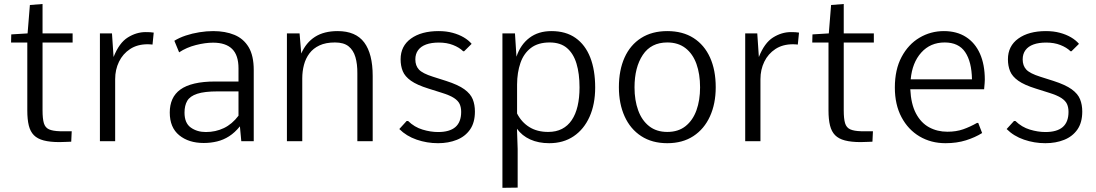

<svg xmlns="http://www.w3.org/2000/svg" viewBox="-20 -692 5373 941"><path d="M271.5 4.4Q225.1 4.4 194.3 -3.7Q163.6 -11.7 146 -29.5Q128.4 -47.4 121.1 -77.1Q113.8 -106.9 113.8 -150.4V-483.4H34.2L35.2 -523.4L115.2 -528.3L126.5 -667.5L188.5 -672.4V-528.3H335.9V-483.4H188.5V-151.4Q188.5 -109.9 195.1 -88.1Q201.7 -66.4 220.2 -58.1Q238.8 -49.8 273.4 -48.8Q291 -48.3 306.4 -48.8Q321.8 -49.3 331.5 -48.8L329.1 2.4Q318.4 2.4 304.7 3.4Q291 4.4 271.5 4.4Z M469.7 0V-528.3H528.8L536.6 -412.6Q564 -481.9 606.2 -508.3Q648.4 -534.7 693.8 -534.7Q705.6 -534.7 715.1 -534.2Q724.6 -533.7 733.4 -532.2L727.5 -473.6Q722.2 -474.1 715.8 -474.6Q709.5 -475.1 704.1 -475.1Q653.3 -475.1 617.7 -451.7Q582 -428.2 563.2 -389.4Q544.4 -350.6 544.4 -304.2V0Z M978.5 8.8Q904.8 8.8 858.4 -29.1Q812 -66.9 812 -140.6Q812 -177.2 824.7 -205.6Q837.4 -233.9 864 -253.2Q890.6 -272.5 933.1 -282.5Q975.6 -292.5 1034.2 -292.5H1148.9V-356.9Q1148.9 -421.4 1117.7 -452.1Q1086.4 -482.9 1024.4 -482.9Q985.8 -482.9 939.9 -471.2Q894 -459.5 857.9 -435.5L834.5 -492.2Q858.9 -507.3 890.4 -517.8Q921.9 -528.3 956.8 -533.9Q991.7 -539.6 1024.9 -539.6Q1084 -539.6 1128.7 -521.2Q1173.3 -502.9 1198.5 -461.2Q1223.6 -419.4 1223.6 -348.6V0H1162.6L1155.8 -72.8Q1130.9 -42 1103 -24.2Q1075.2 -6.3 1043.9 1.2Q1012.7 8.8 978.5 8.8ZM988.8 -44.9Q1036.6 -44.9 1077.1 -64.2Q1117.7 -83.5 1148.9 -125V-244.1H1046.4Q981.9 -244.1 946.5 -232.4Q911.1 -220.7 897.7 -197.8Q884.3 -174.8 884.3 -140.1Q884.3 -88.9 915 -66.9Q945.8 -44.9 988.8 -44.9Z M1386.2 0V-528.3H1448.2L1456.5 -429.7Q1480 -483.4 1523.9 -511.5Q1567.9 -539.6 1634.8 -539.6Q1723.6 -539.6 1765.1 -483.9Q1806.6 -428.2 1806.6 -319.8V0H1731.4V-332Q1731.9 -377.9 1721.9 -412.1Q1711.9 -446.3 1688.2 -465.1Q1664.6 -483.9 1621.6 -483.9Q1576.7 -483.9 1545.9 -469.5Q1515.1 -455.1 1496.6 -430.4Q1478 -405.8 1469.7 -374Q1461.4 -342.3 1461.4 -308.1V0Z M2127 9.8Q2072.3 9.8 2022 -7.6Q1971.7 -24.9 1937 -59.6L1973.1 -99.1H1980Q2011.2 -68.8 2050.8 -56.9Q2090.3 -44.9 2127 -44.9Q2183.6 -44.9 2211.9 -69.3Q2240.2 -93.8 2240.2 -143.6Q2240.2 -165.5 2232.9 -181.9Q2225.6 -198.2 2205.1 -211.7Q2184.6 -225.1 2145 -237.3L2080.1 -257.8Q2023.4 -275.4 1993.9 -296.4Q1964.4 -317.4 1953.9 -343.3Q1943.4 -369.1 1943.4 -401.4Q1943.4 -466.3 1994.1 -502.9Q2044.9 -539.6 2129.9 -539.6Q2167.5 -539.6 2198.2 -531.2Q2229 -522.9 2252.7 -509Q2276.4 -495.1 2291.5 -477.1L2254.9 -440.9H2250Q2231 -459.5 2200.4 -471.4Q2169.9 -483.4 2130.9 -483.4Q2094.2 -483.4 2068.6 -474.1Q2043 -464.8 2029.3 -446.3Q2015.6 -427.7 2015.6 -400.9Q2015.6 -370.1 2033.2 -351.1Q2050.8 -332 2102.1 -315.9L2166.5 -295.4Q2225.6 -276.4 2255.9 -254.4Q2286.1 -232.4 2296.9 -205.6Q2307.6 -178.7 2307.6 -145.5Q2307.6 -91.3 2283.7 -57.1Q2259.8 -22.9 2218.8 -6.6Q2177.7 9.8 2127 9.8Z M2442.4 228.5V-528.3H2503.9L2511.2 -414.1Q2530.8 -473.1 2574.5 -506.3Q2618.2 -539.6 2682.6 -539.6Q2753.4 -539.6 2801 -505.9Q2848.6 -472.2 2872.8 -410.4Q2897 -348.6 2897 -263.2Q2897 -181.2 2869.4 -119.6Q2841.8 -58.1 2791.5 -24.2Q2741.2 9.8 2671.9 9.8Q2619.1 9.8 2578.6 -8.5Q2538.1 -26.9 2513.7 -61L2517.1 38.1V227.5ZM2666.5 -45.4Q2705.6 -45.4 2734.4 -60.3Q2763.2 -75.2 2782.2 -103.5Q2801.3 -131.8 2810.8 -172.1Q2820.3 -212.4 2820.3 -263.7Q2820.3 -331.1 2805.4 -380.4Q2790.5 -429.7 2758.5 -456.8Q2726.6 -483.9 2673.8 -483.9Q2617.2 -483.9 2582 -457Q2546.9 -430.2 2530.8 -383.8Q2514.6 -337.4 2514.2 -277.8V-135.7Q2536.1 -92.8 2574.5 -69.1Q2612.8 -45.4 2666.5 -45.4Z M3250.5 9.8Q3175.8 9.8 3122.6 -24.9Q3069.3 -59.6 3041.3 -121.6Q3013.2 -183.6 3013.2 -264.6Q3013.2 -348.1 3041 -409.9Q3068.8 -471.7 3122.1 -505.6Q3175.3 -539.6 3250.5 -539.6Q3326.2 -539.6 3379.2 -505.6Q3432.1 -471.7 3460 -409.9Q3487.8 -348.1 3487.8 -264.6Q3487.8 -183.6 3459.5 -121.6Q3431.2 -59.6 3378.2 -24.9Q3325.2 9.8 3250.5 9.8ZM3250.5 -45.4Q3304.2 -45.4 3339.8 -73.7Q3375.5 -102.1 3393.3 -151.4Q3411.1 -200.7 3411.1 -263.7Q3411.1 -329.1 3393.3 -378.7Q3375.5 -428.2 3339.6 -456.1Q3303.7 -483.9 3250.5 -483.9Q3170.9 -483.9 3130.4 -422.9Q3089.8 -361.8 3089.8 -263.7Q3089.8 -200.7 3107.7 -151.4Q3125.5 -102.1 3161.4 -73.7Q3197.3 -45.4 3250.5 -45.4Z M3632.3 0V-528.3H3691.4L3699.2 -412.6Q3726.6 -481.9 3768.8 -508.3Q3811 -534.7 3856.4 -534.7Q3868.2 -534.7 3877.7 -534.2Q3887.2 -533.7 3896 -532.2L3890.1 -473.6Q3884.8 -474.1 3878.4 -474.6Q3872.1 -475.1 3866.7 -475.1Q3815.9 -475.1 3780.3 -451.7Q3744.6 -428.2 3725.8 -389.4Q3707 -350.6 3707 -304.2V0Z M4198.2 4.4Q4151.9 4.4 4121.1 -3.7Q4090.3 -11.7 4072.8 -29.5Q4055.2 -47.4 4047.9 -77.1Q4040.5 -106.9 4040.5 -150.4V-483.4H3960.9L3961.9 -523.4L4042 -528.3L4053.2 -667.5L4115.2 -672.4V-528.3H4262.7V-483.4H4115.2V-151.4Q4115.2 -109.9 4121.8 -88.1Q4128.4 -66.4 4147 -58.1Q4165.5 -49.8 4200.2 -48.8Q4217.8 -48.3 4233.2 -48.8Q4248.5 -49.3 4258.3 -48.8L4255.9 2.4Q4245.1 2.4 4231.4 3.4Q4217.8 4.4 4198.2 4.4Z M4613.8 9.8Q4543 9.8 4486.8 -23.4Q4430.7 -56.6 4398.2 -117.9Q4365.7 -179.2 4365.7 -262.7Q4365.7 -351.1 4398.7 -412.8Q4431.6 -474.6 4486.3 -507.1Q4541 -539.6 4606 -539.6Q4669.4 -539.6 4714.4 -510.7Q4759.3 -481.9 4783 -428.5Q4806.6 -375 4806.6 -301.3Q4806.6 -293.9 4805.7 -283.2Q4804.7 -272.5 4804 -264.2Q4803.2 -255.9 4803.2 -254.4H4441.4Q4444.8 -182.1 4469.2 -136Q4493.7 -89.8 4533.7 -68.1Q4573.7 -46.4 4623 -46.4Q4666.5 -46.4 4700.4 -58.3Q4734.4 -70.3 4768.1 -89.4H4774.4L4793.5 -40Q4759.3 -18.6 4714.4 -4.4Q4669.4 9.8 4613.8 9.8ZM4443.4 -303.2H4743.7Q4742.2 -389.6 4710.2 -436.8Q4678.2 -483.9 4609.9 -483.9Q4539.6 -483.9 4495.1 -434.3Q4450.7 -384.8 4443.4 -303.2Z M5103.5 9.8Q5048.8 9.8 4998.5 -7.6Q4948.2 -24.9 4913.6 -59.6L4949.7 -99.1H4956.5Q4987.8 -68.8 5027.3 -56.9Q5066.9 -44.9 5103.5 -44.9Q5160.2 -44.9 5188.5 -69.3Q5216.8 -93.8 5216.8 -143.6Q5216.8 -165.5 5209.5 -181.9Q5202.1 -198.2 5181.6 -211.7Q5161.1 -225.1 5121.6 -237.3L5056.6 -257.8Q5000 -275.4 4970.5 -296.4Q4940.9 -317.4 4930.4 -343.3Q4919.9 -369.1 4919.9 -401.4Q4919.9 -466.3 4970.7 -502.9Q5021.5 -539.6 5106.4 -539.6Q5144 -539.6 5174.8 -531.2Q5205.6 -522.9 5229.2 -509Q5252.9 -495.1 5268.1 -477.1L5231.4 -440.9H5226.6Q5207.5 -459.5 5177 -471.4Q5146.5 -483.4 5107.4 -483.4Q5070.8 -483.4 5045.2 -474.1Q5019.5 -464.8 5005.9 -446.3Q4992.2 -427.7 4992.2 -400.9Q4992.2 -370.1 5009.8 -351.1Q5027.3 -332 5078.6 -315.9L5143.1 -295.4Q5202.1 -276.4 5232.4 -254.4Q5262.7 -232.4 5273.4 -205.6Q5284.2 -178.7 5284.2 -145.5Q5284.2 -91.3 5260.3 -57.1Q5236.3 -22.9 5195.3 -6.6Q5154.3 9.8 5103.5 9.8Z"/></svg>

Font: Comme Light
Style: Regular
Weight: 300
Version: Version 1.000;gftools[0.9.27]